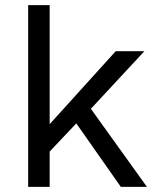

<svg xmlns="http://www.w3.org/2000/svg" viewBox="-20 -730 640 750"><path d="M90 0V-710H174V-245L432 -530H544L335 -305L554 0H452L278 -248L174 -138V0Z"/></svg>

Font: Geist Mono
Style: Regular
Weight: 400
Monospace: yes
Designer: Basement.studio, Andrés Briganti, Mateo Zaragoza
Foundry: Basement.studio, Vercel, Andrés Briganti, Guido Ferreyra, Mateo Zaragoza
Version: Version 1.500; ttfautohint (v1.8.4.7-5d5b)